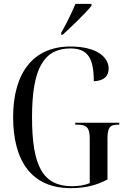

<svg xmlns="http://www.w3.org/2000/svg" viewBox="-20 -965 657 995"><path d="M297 -795V-785H305C351 -827 427 -900 454 -935V-945H371C352 -900 325 -843 297 -795ZM346 10C420 10 479 -4 537 -35V-244C537 -303 548 -319 592 -319H598V-329H370V-319H380C430 -319 445 -303 445 -247V-16C422 -6 389 0 354 0C202 0 146 -104 146 -358C146 -610 207 -714 345 -714C436 -714 466 -662 466 -544C518 -546 543 -570 543 -610C543 -670 479 -724 345 -724C153 -724 48 -588 48 -358C48 -131 144 10 346 10Z"/></svg>

Font: Noto Serif Display Condensed
Style: Regular
Weight: 400
Width: 3
Designer: Monotype Design Team
Foundry: Monotype Imaging Inc.
Version: Version 2.009